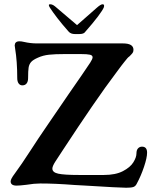

<svg xmlns="http://www.w3.org/2000/svg" viewBox="-20 -872 741 902"><path d="M383 0 329 -3Q240 -10 169 -10Q141 -10 105 -4Q73 0 58 0Q30 0 30 -20Q30 -31 49 -56Q80 -98 124 -166Q158 -219 206.5 -289.5Q255 -360 306 -435Q373 -531 404 -578Q415 -595 415 -603Q415 -612 402.5 -615Q390 -618 359 -618H284Q239 -618 210.5 -615Q182 -612 158 -601Q135 -591 126 -580.5Q117 -570 114.5 -555Q112 -540 112 -505Q112 -489 105 -480Q98 -471 85 -471Q74 -471 67.5 -480Q61 -489 61 -505Q61 -584 51 -644L49 -659Q49 -662 51 -668Q56 -678 71 -678Q81 -678 93 -675Q123 -668 154 -668H558Q607 -668 607 -638Q607 -629 603 -623.5Q599 -618 589 -608Q581 -602 578 -598Q571 -590 564.5 -581.5Q558 -573 550 -563L527 -532Q477 -466 413.5 -373.5Q350 -281 276 -168L240 -113Q226 -91 226 -80Q226 -62 254 -56Q282 -50 351 -50H468Q523 -50 557.5 -68Q592 -86 606.5 -109.5Q621 -133 621 -151Q621 -167 628.5 -175Q636 -183 647 -183Q671 -183 671 -155Q671 -131 656.5 -88Q642 -45 623 -10Q617 3 606.5 6.5Q596 10 573 10Q543 10 383 0ZM215 -835Q228 -815 249.5 -787Q271 -759 302 -724Q312 -712 332 -712H352Q374 -712 380 -722Q418 -765 440.5 -795Q463 -825 468 -838Q470 -845 468.5 -848.5Q467 -852 462 -852Q453 -852 433 -834L342 -754L248 -834Q237 -844 230 -848Q223 -852 215 -852Q204 -852 215 -835Z"/></svg>

Font: Raigarh
Style: Regular
Weight: 400
Designer: jaikishan Patel
Foundry: MagicType
Version: Version 1.000;FEAKit 1.0